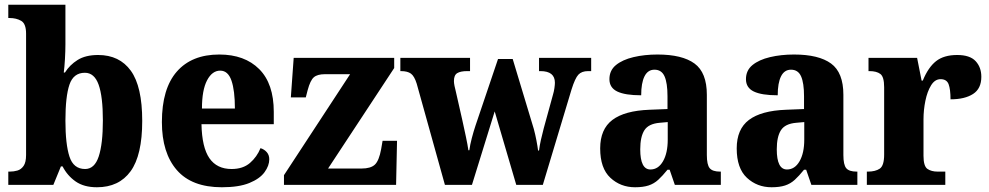

<svg xmlns="http://www.w3.org/2000/svg" viewBox="-20 -780 4174 810"><path d="M389 10Q334 10 299 -14.5Q264 -39 244 -78H237L205 0H15V-56H21Q38 -56 53.5 -60.5Q69 -65 79.5 -80Q90 -95 90 -126V-638Q90 -680 69.5 -692Q49 -704 20 -704H15V-760H256V-593Q256 -565 254 -530.5Q252 -496 249 -474H254Q274 -506 307.5 -527Q341 -548 394 -548Q484 -548 532 -481.5Q580 -415 580 -270Q580 -125 531 -57.5Q482 10 389 10ZM339 -67Q379 -67 396.5 -120Q414 -173 414 -272Q414 -373 396 -423Q378 -473 338 -473Q290 -473 273 -423Q256 -373 256 -271Q256 -172 273 -119.5Q290 -67 339 -67Z M916 10Q789 10 726 -62.5Q663 -135 663 -265Q663 -406 726 -478Q789 -550 905 -550Q1012 -550 1073.5 -488.5Q1135 -427 1135 -308V-256H830Q832 -158 863.5 -112.5Q895 -67 957 -67Q1005 -67 1034.5 -92.5Q1064 -118 1079 -155Q1095 -150 1105.5 -138Q1116 -126 1116 -108Q1116 -81 1096 -53.5Q1076 -26 1032 -8Q988 10 916 10ZM971 -322Q971 -398 956.5 -440Q942 -482 909 -482Q875 -482 853.5 -441Q832 -400 832 -322Z M1178 0V-41L1457 -467H1351Q1319 -467 1304 -454Q1289 -441 1278 -400L1270 -369H1207L1219 -536H1643V-493L1364 -69H1505Q1544 -69 1561.5 -85.5Q1579 -102 1588 -151L1594 -186H1655L1651 0Z M1738 -427Q1728 -459 1713.5 -469.5Q1699 -480 1672 -480H1669V-536H1963V-480H1951Q1923 -480 1909 -471.5Q1895 -463 1895 -438Q1895 -430 1897.5 -417.5Q1900 -405 1903 -394L1930 -275Q1938 -239 1945.5 -203.5Q1953 -168 1956 -146H1960Q1963 -169 1970.5 -197.5Q1978 -226 1986 -250L2081 -531H2143L2232 -236Q2238 -214 2243 -188Q2248 -162 2250 -145H2254Q2257 -168 2262 -190Q2267 -212 2274 -239L2313 -381Q2317 -394 2319 -408.5Q2321 -423 2321 -431Q2321 -480 2260 -480H2254V-536H2474V-480H2461Q2434 -480 2420 -465Q2406 -450 2391 -402L2270 0H2158L2067 -310L1971 0H1857Z M2659 10Q2598 10 2555 -30Q2512 -70 2512 -154Q2512 -235 2563.5 -274Q2615 -313 2720 -317L2796 -320V-374Q2796 -430 2783.5 -458Q2771 -486 2741 -486Q2713 -486 2699 -458Q2685 -430 2685 -378Q2617 -378 2584 -394Q2551 -410 2551 -446Q2551 -483 2578.5 -505.5Q2606 -528 2652.5 -539Q2699 -550 2754 -550Q2858 -550 2910 -512Q2962 -474 2962 -380V-126Q2962 -85 2974 -70.5Q2986 -56 3018 -56H3021V0H2827L2805 -64H2796Q2775 -38 2757 -21.5Q2739 -5 2716 2.5Q2693 10 2659 10ZM2724 -65Q2757 -65 2777 -99.5Q2797 -134 2797 -191V-265L2763 -262Q2716 -258 2698.5 -230.5Q2681 -203 2681 -150Q2681 -65 2724 -65Z M3235 10Q3174 10 3131 -30Q3088 -70 3088 -154Q3088 -235 3139.5 -274Q3191 -313 3296 -317L3372 -320V-374Q3372 -430 3359.5 -458Q3347 -486 3317 -486Q3289 -486 3275 -458Q3261 -430 3261 -378Q3193 -378 3160 -394Q3127 -410 3127 -446Q3127 -483 3154.5 -505.5Q3182 -528 3228.5 -539Q3275 -550 3330 -550Q3434 -550 3486 -512Q3538 -474 3538 -380V-126Q3538 -85 3550 -70.5Q3562 -56 3594 -56H3597V0H3403L3381 -64H3372Q3351 -38 3333 -21.5Q3315 -5 3292 2.5Q3269 10 3235 10ZM3300 -65Q3333 -65 3353 -99.5Q3373 -134 3373 -191V-265L3339 -262Q3292 -258 3274.5 -230.5Q3257 -203 3257 -150Q3257 -65 3300 -65Z M3637 0V-56H3641Q3673 -56 3691.5 -68.5Q3710 -81 3710 -128V-412Q3710 -456 3694 -468Q3678 -480 3648 -480H3644V-536H3849L3868 -440H3873Q3896 -496 3929 -522Q3962 -548 4018 -548Q4072 -548 4096 -522Q4120 -496 4120 -456Q4120 -406 4085 -383.5Q4050 -361 3990 -361Q3990 -403 3982 -424.5Q3974 -446 3948 -446Q3924 -446 3908 -420Q3892 -394 3884 -355Q3876 -316 3876 -276V-123Q3876 -79 3892.5 -67.5Q3909 -56 3936 -56H3968V0Z"/></svg>

Font: Noto Serif Ethiopic SemiCondensed ExtraBold
Style: Regular
Weight: 800
Width: 4
Designer: Monotype Design Team
Foundry: Monotype Imaging Inc.
Version: Version 2.102; ttfautohint (v1.8.4.7-5d5b)